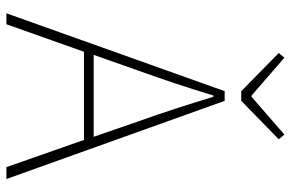

<svg xmlns="http://www.w3.org/2000/svg" viewBox="-178 -752 929 614"><g transform="rotate(90 287.0 -444.5)"><path d="M149 -871 271 -751H302L425 -871L410 -889L289 -784H285L164 -889ZM145 -248H427L514 0H552L302 -698H271L22 0H57ZM369 -418 417 -279H155L204 -418Q227 -482 246 -539Q265 -596 285 -662H289Q309 -596 327.5 -539Q346 -482 369 -418Z"/></g></svg>

Font: Spoqa Han Sans Neo Thin
Style: Regular
Weight: 100
Designer: [Spoqa Han Sans Neo] Dong-huui Kim  Younghwa Kang  Yujin Lee  [Noto Sans] Ryoko NISHIZUKA  (kana & ideographs); Paul D. 
Foundry: Spoqa (http://www.spoqa-han-sans.com)
Version: Version 1.100;hotconv 1.0.109;makeotfexe 2.5.65596